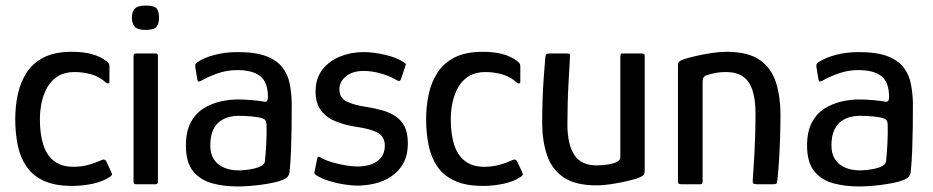

<svg xmlns="http://www.w3.org/2000/svg" viewBox="-20 -665 3366 693"><path d="M240 6Q178 6 138 -12.5Q98 -31 75.5 -64Q53 -97 44 -141Q35 -185 35 -235Q35 -282 44.5 -325.5Q54 -369 76.5 -403.5Q99 -438 138.5 -458Q178 -478 239 -478Q281 -478 312 -469.5Q343 -461 366 -443Q372 -437 373.5 -434Q375 -431 375 -425V-371Q375 -364 370.5 -364Q366 -364 362 -367Q340 -388 310 -396.5Q280 -405 249 -405Q214 -405 190 -390.5Q166 -376 151.5 -351Q137 -326 130.5 -296Q124 -266 124 -234Q124 -182 136 -143.5Q148 -105 175 -84Q202 -63 245 -63Q273 -63 297.5 -69.5Q322 -76 346 -87Q358 -93 364 -82L382 -43Q385 -37 383.5 -33.5Q382 -30 377 -27Q352 -10 315.5 -2Q279 6 240 6Z M554 -602Q554 -580 545 -568.5Q536 -557 506 -557Q477 -557 466.5 -568.5Q456 -580 456 -602Q456 -622 466.5 -633.5Q477 -645 506 -645Q538 -645 546 -633.5Q554 -622 554 -602ZM550 -9Q550 0 542 0H471Q462 0 462 -9V-463Q462 -472 471 -472H542Q550 -472 550 -463Z M838 8Q788 8 745.5 -3.5Q703 -15 677 -47Q651 -79 651 -140Q651 -191 669 -224Q687 -257 716 -274.5Q745 -292 777 -299Q809 -306 837 -306Q864 -306 890.5 -303.5Q917 -301 934 -298Q947 -295 947 -315Q947 -368 919.5 -390Q892 -412 836 -412Q798 -412 763.5 -399.5Q729 -387 707 -374Q699 -370 696 -371Q693 -372 692 -379L685 -422Q684 -431 685.5 -434Q687 -437 693 -441Q717 -457 755 -467Q793 -477 838 -477Q903 -477 941.5 -462Q980 -447 999.5 -421.5Q1019 -396 1025.5 -363.5Q1032 -331 1033 -295Q1033 -247 1032.5 -205.5Q1032 -164 1030.5 -124Q1029 -84 1025 -42Q1023 -33 1018.5 -27.5Q1014 -22 1001 -16Q987 -10 965.5 -5.5Q944 -1 921 2Q898 5 876 6.5Q854 8 838 8ZM843 -50Q852 -50 866.5 -51.5Q881 -53 896.5 -56.5Q912 -60 923 -66Q934 -72 936 -81Q939 -109 941 -146Q943 -183 942 -215Q942 -232 930 -237Q917 -242 891.5 -244.5Q866 -247 839 -247Q825 -247 808 -243Q791 -239 775 -228Q759 -217 749 -195.5Q739 -174 739 -140Q739 -110 752 -90Q765 -70 788.5 -60Q812 -50 843 -50Z M1125 -93Q1126 -100 1130.5 -99Q1135 -98 1140 -95Q1156 -86 1180 -79Q1204 -72 1228.5 -68Q1253 -64 1271 -64Q1297 -64 1319 -71.5Q1341 -79 1355 -96Q1369 -113 1369 -139Q1369 -171 1344 -185.5Q1319 -200 1261 -208Q1224 -214 1191.5 -227Q1159 -240 1139 -266Q1119 -292 1119 -335Q1119 -382 1143.5 -413.5Q1168 -445 1207.5 -461Q1247 -477 1292 -477Q1328 -477 1370.5 -467Q1413 -457 1438 -440Q1444 -436 1444.5 -433.5Q1445 -431 1443 -426L1427 -379Q1424 -369 1413 -375Q1393 -388 1359 -398.5Q1325 -409 1292 -409Q1254 -409 1229.5 -390Q1205 -371 1205 -343Q1205 -312 1230.5 -299Q1256 -286 1303 -279Q1334 -274 1360.5 -266.5Q1387 -259 1408 -245Q1429 -231 1440.5 -208Q1452 -185 1452 -148Q1452 -104 1435.5 -75Q1419 -46 1392 -28Q1365 -10 1332.5 -2.5Q1300 5 1268 5Q1252 5 1224.5 1Q1197 -3 1169 -11.5Q1141 -20 1122 -32Q1118 -35 1116 -37.5Q1114 -40 1115 -44Z M1723 6Q1661 6 1621 -12.5Q1581 -31 1558.5 -64Q1536 -97 1527 -141Q1518 -185 1518 -235Q1518 -282 1527.5 -325.5Q1537 -369 1559.5 -403.5Q1582 -438 1621.5 -458Q1661 -478 1722 -478Q1764 -478 1795 -469.5Q1826 -461 1849 -443Q1855 -437 1856.5 -434Q1858 -431 1858 -425V-371Q1858 -364 1853.5 -364Q1849 -364 1845 -367Q1823 -388 1793 -396.5Q1763 -405 1732 -405Q1697 -405 1673 -390.5Q1649 -376 1634.5 -351Q1620 -326 1613.5 -296Q1607 -266 1607 -234Q1607 -182 1619 -143.5Q1631 -105 1658 -84Q1685 -63 1728 -63Q1756 -63 1780.5 -69.5Q1805 -76 1829 -87Q1841 -93 1847 -82L1865 -43Q1868 -37 1866.5 -33.5Q1865 -30 1860 -27Q1835 -10 1798.5 -2Q1762 6 1723 6Z M2133 4Q2055 4 2012.5 -26Q1970 -56 1953.5 -107.5Q1937 -159 1937 -220Q1937 -264 1938.5 -308Q1940 -352 1943 -391Q1946 -430 1948 -456Q1949 -468 1952.5 -470Q1956 -472 1966 -472H2021Q2031 -472 2035 -471Q2039 -470 2037 -458Q2037 -452 2035.5 -427Q2034 -402 2032 -366Q2030 -330 2029 -290.5Q2028 -251 2028 -216Q2028 -145 2052.5 -106.5Q2077 -68 2134 -68Q2141 -68 2155 -69Q2169 -70 2184 -73Q2199 -76 2209 -82Q2219 -88 2219 -98V-460Q2219 -464 2220 -468Q2221 -472 2225 -472H2297Q2300 -472 2303.5 -470.5Q2307 -469 2307 -463V-49Q2307 -37 2300.5 -31.5Q2294 -26 2274 -19Q2264 -16 2240 -10.5Q2216 -5 2187 -0.5Q2158 4 2133 4Z M2438 0Q2427 0 2427 -9Q2427 -115 2427 -220.5Q2427 -326 2427 -431Q2427 -439 2432.5 -443.5Q2438 -448 2454 -453Q2467 -457 2492.5 -463Q2518 -469 2547.5 -473.5Q2577 -478 2602 -478Q2681 -478 2723 -448Q2765 -418 2781 -366.5Q2797 -315 2797 -253Q2797 -209 2795.5 -164.5Q2794 -120 2791.5 -81.5Q2789 -43 2786 -16Q2785 -4 2782 -2Q2779 0 2769 0H2713Q2703 0 2699.5 -2.5Q2696 -5 2697 -14Q2697 -20 2699 -46.5Q2701 -73 2703 -110Q2705 -147 2706 -185.5Q2707 -224 2707 -254Q2707 -307 2695.5 -340.5Q2684 -374 2660.5 -389.5Q2637 -405 2600 -405Q2581 -405 2564 -402Q2547 -399 2533 -394Q2526 -393 2521 -387.5Q2516 -382 2516 -368Q2516 -315 2516 -255.5Q2516 -196 2516 -133.5Q2516 -71 2516 -9Q2516 0 2508 0Z M3080 8Q3030 8 2987.5 -3.5Q2945 -15 2919 -47Q2893 -79 2893 -140Q2893 -191 2911 -224Q2929 -257 2958 -274.5Q2987 -292 3019 -299Q3051 -306 3079 -306Q3106 -306 3132.5 -303.5Q3159 -301 3176 -298Q3189 -295 3189 -315Q3189 -368 3161.5 -390Q3134 -412 3078 -412Q3040 -412 3005.5 -399.5Q2971 -387 2949 -374Q2941 -370 2938 -371Q2935 -372 2934 -379L2927 -422Q2926 -431 2927.5 -434Q2929 -437 2935 -441Q2959 -457 2997 -467Q3035 -477 3080 -477Q3145 -477 3183.5 -462Q3222 -447 3241.5 -421.5Q3261 -396 3267.5 -363.5Q3274 -331 3275 -295Q3275 -247 3274.5 -205.5Q3274 -164 3272.5 -124Q3271 -84 3267 -42Q3265 -33 3260.5 -27.5Q3256 -22 3243 -16Q3229 -10 3207.5 -5.5Q3186 -1 3163 2Q3140 5 3118 6.5Q3096 8 3080 8ZM3085 -50Q3094 -50 3108.5 -51.5Q3123 -53 3138.5 -56.5Q3154 -60 3165 -66Q3176 -72 3178 -81Q3181 -109 3183 -146Q3185 -183 3184 -215Q3184 -232 3172 -237Q3159 -242 3133.5 -244.5Q3108 -247 3081 -247Q3067 -247 3050 -243Q3033 -239 3017 -228Q3001 -217 2991 -195.5Q2981 -174 2981 -140Q2981 -110 2994 -90Q3007 -70 3030.5 -60Q3054 -50 3085 -50Z"/></svg>

Font: Glory Medium
Style: Regular
Weight: 500
Designer: Robert Leuschke
Foundry: Robert Leuschke
Version: Version 1.011